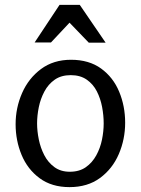

<svg xmlns="http://www.w3.org/2000/svg" viewBox="-20 -754 577 787"><path d="M265 13Q192 13 142.5 -23.5Q93 -60 68.5 -119Q44 -178 44 -245Q44 -312 70.5 -372.5Q97 -433 148 -471Q199 -509 271 -509Q345 -509 394.5 -473Q444 -437 468.5 -378Q493 -319 493 -251Q493 -183 467 -122.5Q441 -62 390 -24.5Q339 13 265 13ZM266 -50Q305 -50 331.5 -68.5Q358 -87 374.5 -117Q391 -147 398 -181.5Q405 -216 405 -248Q405 -281 398.5 -315.5Q392 -350 377 -379.5Q362 -409 335.5 -427.5Q309 -446 270 -446Q231 -446 204.5 -427.5Q178 -409 162 -379Q146 -349 139 -314.5Q132 -280 132 -248Q132 -217 139 -182.5Q146 -148 161.5 -118Q177 -88 203 -69Q229 -50 266 -50ZM265 -661 189 -580H122L224 -734H307L413 -579H344Z"/></svg>

Font: Rosario Light Light
Style: Regular
Weight: 300
Version: Version 1.101; ttfautohint (v1.8.1.43-b0c9)